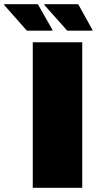

<svg xmlns="http://www.w3.org/2000/svg" viewBox="-104 -888 460 908"><path d="M51 0V-688H285V0ZM333 -743H214L106 -864V-868H266L333 -747ZM144 -743H23L-84 -864V-868H75L144 -747Z"/></svg>

Font: Saira Thin Black
Style: Regular
Weight: 900
Version: Version 1.101